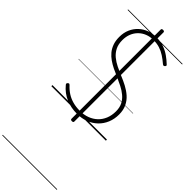

<svg xmlns="http://www.w3.org/2000/svg" viewBox="-751 -1576 2508 2508"><g transform="rotate(45 503.5 -322.0)"><path d="M490 19Q437 19 386 9.5Q335 0 287.5 -20Q240 -40 198 -71.5Q156 -103 121 -146Q114 -155 114 -162.5Q114 -170 123 -179Q133 -188 140 -188.5Q147 -189 160 -176Q202 -130 251.5 -98.5Q301 -67 360.5 -51Q420 -35 490 -35Q565 -35 627 -58Q689 -81 734.5 -124Q780 -167 805 -228Q830 -289 830 -364Q830 -435 804 -485.5Q778 -536 734 -573Q690 -610 634 -638.5Q578 -667 519 -693Q466 -715 416 -739.5Q366 -764 322 -794.5Q278 -825 244.5 -865Q211 -905 191.5 -958.5Q172 -1012 172 -1082Q172 -1162 200 -1225Q228 -1288 276 -1332.5Q324 -1377 386 -1400Q448 -1423 518 -1423Q598 -1423 660 -1400.5Q722 -1378 772 -1342.5Q822 -1307 865 -1266Q874 -1258 873.5 -1251Q873 -1244 865 -1235Q855 -1226 847.5 -1225.5Q840 -1225 829 -1233Q780 -1275 732.5 -1306Q685 -1337 633 -1353.5Q581 -1370 518 -1370Q454 -1370 401.5 -1349Q349 -1328 310.5 -1289.5Q272 -1251 251 -1198.5Q230 -1146 230 -1082Q230 -1005 257.5 -951Q285 -897 331 -859Q377 -821 433.5 -793.5Q490 -766 549 -741Q611 -716 671 -684.5Q731 -653 780 -610Q829 -567 858.5 -506.5Q888 -446 888 -364Q888 -280 859 -210Q830 -140 777 -88.5Q724 -37 651.5 -9Q579 19 490 19ZM513 134Q487 134 487 115V-1533Q487 -1552 513 -1552Q539 -1552 539 -1533V115Q539 134 513 134ZM0 898H1007V908H0ZM0 -20H1007V0H0ZM0 -505H1007V-500H0ZM0 -1418H1007V-1408H0Z"/></g></svg>

Font: Playwrite FR Trad Guides
Style: Regular
Weight: 400
Designer: Veronika Burian, José Scaglione
Foundry: TypeTogether
Version: Version 1.003